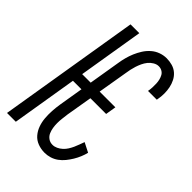

<svg xmlns="http://www.w3.org/2000/svg" viewBox="-221 -838 941 941"><g transform="rotate(45 250.0 -367.5)"><path d="M268 8Q243 8 220.5 -0.5Q198 -9 183 -26.5Q168 -44 160 -66.5Q152 -89 150 -113.5Q148 -138 149.5 -163Q151 -188 155 -213L176 -340H117L61 0H0L121 -735H182L126 -395H185L212 -558Q215 -578 220.5 -599Q226 -620 234.5 -640Q243 -660 255 -679Q267 -698 284 -713Q301 -728 322 -735.5Q343 -743 364 -743Q384 -743 403.5 -737.5Q423 -732 437.5 -719.5Q452 -707 461 -689.5Q470 -672 474 -652.5Q478 -633 478 -612Q478 -591 474 -570L473 -565H412L413 -569Q415 -581 415.5 -594Q416 -607 415.5 -619.5Q415 -632 412 -644Q409 -656 403.5 -666Q398 -676 387.5 -682Q377 -688 364 -688Q350 -688 336 -679.5Q322 -671 312.5 -659Q303 -647 296.5 -633Q290 -619 285.5 -605Q281 -591 278 -577Q275 -563 273 -549L247 -395H356L347 -340H238L215 -204Q213 -187 211 -171Q209 -155 209 -139Q209 -123 211.5 -107.5Q214 -92 220 -78.5Q226 -65 238.5 -56Q251 -47 268 -47Q281 -47 294 -53Q307 -59 318 -69Q329 -79 336.5 -91Q344 -103 350 -116Q356 -129 360.5 -142Q365 -155 370 -168L419 -143Q415 -126 407.5 -108Q400 -90 390 -73.5Q380 -57 367.5 -41.5Q355 -26 339 -14.5Q323 -3 304.5 2.5Q286 8 268 8Z"/></g></svg>

Font: Iosevka SS18 Light
Style: Italic
Weight: 300
Italic angle: -9°
Monospace: yes
Designer: Belleve Invis
Foundry: Belleve Invis
Version: Version 25.1.1; ttfautohint (v1.8.4)